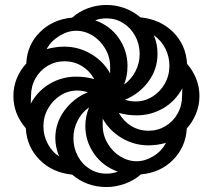

<svg xmlns="http://www.w3.org/2000/svg" viewBox="-20 -744 858 774"><path d="M271 -40Q191 -48 139.5 -100Q88 -152 84 -227Q34 -285 34 -357Q34 -394 47.5 -427.5Q61 -461 86 -488Q89 -563 141 -614.5Q193 -666 271 -673Q299 -698 335 -711Q371 -724 409 -724Q448 -724 483 -711Q518 -698 546 -674Q627 -666 678.5 -614Q730 -562 734 -487Q784 -428 784 -357Q784 -320 770.5 -286.5Q757 -253 733 -226Q729 -152 678 -100Q627 -48 548 -41Q521 -17 484 -3.5Q447 10 409 10Q330 10 271 -40ZM543 -527Q543 -566 525 -599Q507 -632 476.5 -651Q446 -670 409 -670Q383 -670 364 -662Q425 -640 459.5 -589.5Q494 -539 494 -478Q494 -437 480 -403Q509 -424 526 -456.5Q543 -489 543 -527ZM424 -475Q424 -514 404.5 -547.5Q385 -581 353.5 -600.5Q322 -620 287 -620Q253 -620 219 -599Q185 -578 168 -546Q206 -556 239 -556Q297 -556 347 -526.5Q397 -497 424 -448ZM663 -479Q663 -515 647 -547.5Q631 -580 600 -602Q615 -568 615 -527Q615 -465 578.5 -415.5Q542 -366 484 -342Q504 -335 527 -335Q563 -335 594.5 -354.5Q626 -374 644.5 -407Q663 -440 663 -479ZM287 -435Q326 -435 360 -425Q341 -459 309.5 -478Q278 -497 240 -497Q203 -497 172 -478.5Q141 -460 123 -428Q105 -396 105 -357L104 -326Q132 -378 181 -406.5Q230 -435 287 -435ZM714 -357 715 -388Q686 -335 637 -307Q588 -279 531 -279Q493 -279 459 -289Q477 -256 508.5 -236.5Q540 -217 579 -217Q616 -217 647 -235.5Q678 -254 696 -286Q714 -318 714 -357ZM203 -187Q203 -248 239.5 -298Q276 -348 334 -372Q314 -379 291 -379Q255 -379 224 -359.5Q193 -340 174 -307Q155 -274 155 -235Q155 -197 173 -163.5Q191 -130 218 -114Q203 -152 203 -187ZM455 -52Q394 -74 359 -124.5Q324 -175 324 -236Q324 -275 339 -311Q310 -291 293 -258Q276 -225 276 -187Q276 -148 293.5 -115Q311 -82 341.5 -63Q372 -44 409 -44Q434 -44 455 -52ZM649 -168Q612 -158 579 -158Q521 -158 471 -187.5Q421 -217 394 -266V-239Q394 -200 413.5 -166.5Q433 -133 464.5 -113.5Q496 -94 531 -94Q565 -94 598.5 -114.5Q632 -135 649 -168Z"/></svg>

Font: Noto Sans Armenian Black Cond
Style: Regular
Weight: 900
Width: 3
Designer: Monotype Design team
Foundry: Monotype Imaging Inc.
Version: Version 1.000